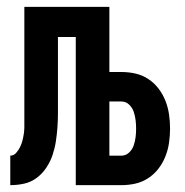

<svg xmlns="http://www.w3.org/2000/svg" viewBox="-20 -540 540 560"><path d="M10 0V-86Q20 -86 27 -94Q34 -102 38.5 -111Q43 -120 45.5 -130Q48 -140 49.5 -150Q51 -160 51 -170Q51 -180 51 -190Q51 -208 51 -226Q51 -244 51 -261V-520H299V-330H334Q355 -330 375 -325.5Q395 -321 412.5 -309.5Q430 -298 442.5 -281.5Q455 -265 462.5 -246Q470 -227 473 -206.5Q476 -186 476 -165Q476 -144 473 -123.5Q470 -103 462.5 -84Q455 -65 442.5 -48.5Q430 -32 412.5 -20.5Q395 -9 375 -4.5Q355 0 334 0H201V-432H149V-261Q149 -260 149 -258.5Q149 -257 149 -256V-254Q149 -253 149 -252.5Q149 -252 149 -251Q149 -230 149 -209.5Q149 -189 147.5 -168.5Q146 -148 143 -128Q140 -108 133.5 -88.5Q127 -69 115.5 -51.5Q104 -34 87.5 -21.5Q71 -9 51 -4.5Q31 0 10 0ZM334 -86Q347 -86 356.5 -95Q366 -104 370 -116Q374 -128 375.5 -140Q377 -152 377 -165Q377 -177 375.5 -189.5Q374 -202 370 -214Q366 -226 356.5 -235Q347 -244 334 -244H299V-86Z"/></svg>

Font: Iosevka SS04 Semibold
Style: Regular
Weight: 600
Monospace: yes
Designer: Belleve Invis
Foundry: Belleve Invis
Version: Version 19.0.0; ttfautohint (v1.8.4)